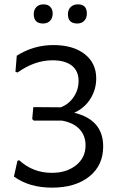

<svg xmlns="http://www.w3.org/2000/svg" viewBox="-20 -853 552 882"><path d="M180 -833Q200 -833 211 -821.5Q222 -810 222 -791Q222 -770 210 -757.5Q198 -745 178 -745Q135 -745 135 -788Q135 -808 147 -820.5Q159 -833 180 -833ZM338 -833Q379 -833 379 -791Q379 -770 367 -757.5Q355 -745 335 -745Q292 -745 292 -788Q292 -808 304.5 -820.5Q317 -833 338 -833ZM219 9Q114 9 44 -42L60 -114L68 -117Q131 -59 218 -59Q286 -59 329.5 -94Q373 -129 373 -185Q373 -231 344.5 -260.5Q316 -290 264 -299H135L128 -306L133 -361L259 -360Q296 -374 318.5 -407.5Q341 -441 341 -481Q341 -527 310 -551.5Q279 -576 221 -576Q139 -576 61 -520L51 -523L57 -597Q134 -646 225 -646Q316 -646 369 -604.5Q422 -563 422 -493Q422 -442 395.5 -399.5Q369 -357 321 -335Q454 -303 454 -180Q454 -93 390 -42Q326 9 219 9Z"/></svg>

Font: Alegreya Sans SC
Style: Regular
Weight: 400
Designer: Juan Pablo del Peral
Foundry: Huerta Tipografica
Version: Version 2.007